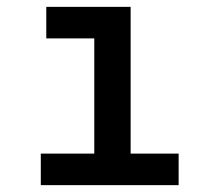

<svg xmlns="http://www.w3.org/2000/svg" viewBox="-20 -540 640 560"><path d="M99 0V-92H255V-428H115V-520H361V-92H501V0Z"/></svg>

Font: Iosevka Custom SmBdEx
Style: Regular
Weight: 600
Width: 7
Monospace: yes
Designer: Belleve Invis
Foundry: Belleve Invis
Version: Version 11.2.4; ttfautohint (v1.8.4)